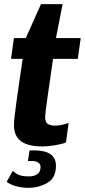

<svg xmlns="http://www.w3.org/2000/svg" viewBox="-20 -694 411 923"><path d="M281 -674 249 -511H368L354 -411H235Q218 -295 207.5 -220Q197 -145 197 -132Q197 -106 210 -98Q223 -90 246 -90Q258 -90 278 -94Q298 -98 310 -103L297 -9Q277 -1 243 4.5Q209 10 184 10Q116 10 81.5 -14.5Q47 -39 47 -95Q47 -115 58.5 -200Q70 -285 89 -411H33L47 -511H104L177 -674ZM120 154Q144 154 159.5 143Q175 132 175 109Q175 95 164 87.5Q153 80 134 80H114L122 29H145Q249 29 249 103Q249 162 207 185.5Q165 209 116 209Q87 209 58.5 201.5Q30 194 12 180L41 128Q42 129 60 141.5Q78 154 120 154Z"/></svg>

Font: Chivo
Style: Bold Italic
Weight: 700
Italic angle: -8.05°
Designer: Hector Gatti
Foundry: Omnibus-Type
Version: Version 1.007